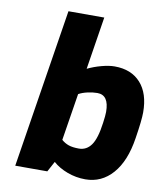

<svg xmlns="http://www.w3.org/2000/svg" viewBox="-85 -833 772 908"><g transform="rotate(10 300.5 -378.5)"><path d="M230 -50 203 0H49L170 -763H342L302 -510Q333 -525 368.5 -534.5Q404 -544 431 -544Q511 -544 556 -494Q601 -444 601 -353Q601 -315 587 -227Q570 -115 517 -54.5Q464 6 386 6Q341 6 299.5 -9.5Q258 -25 230 -50ZM423 -272Q428 -307 428 -325Q428 -406 372 -406Q351 -406 326 -400.5Q301 -395 283 -385L247 -159Q263 -145 282 -138.5Q301 -132 331 -132Q368 -132 390.5 -164Q413 -196 423 -272Z"/></g></svg>

Font: Exo ExtraBold
Style: Italic
Weight: 800
Italic angle: -9°
Designer: Natanael Gama
Foundry: Natanael Gama
Version: Version 1.500; ttfautohint (v1.6)